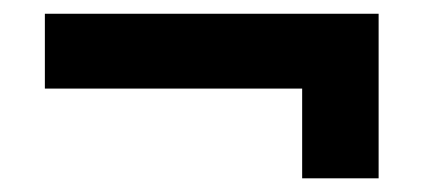

<svg xmlns="http://www.w3.org/2000/svg" viewBox="-20 -405 622 282"><path d="M45.9 -274.9V-384.8H536.1V-143.1H423.8V-274.9Z"/></svg>

Font: TASA Orbiter Deck SemiBold
Style: Regular
Weight: 600
Designer: Weizhong Zhang
Version: Version 1.000;Glyphs 3.1.2 (3151)